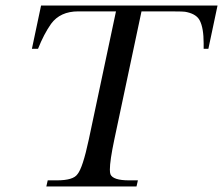

<svg xmlns="http://www.w3.org/2000/svg" viewBox="-20 -672 804 692"><path d="M95 -496 128 -652H764L731 -496H714Q714 -506 714 -516Q714 -571 700 -598Q689 -620 655 -628Q649 -630 634 -630.5Q619 -631 596 -631H490L392 -169Q376 -93 376 -61Q376 -50 378 -44Q387 -22 445 -22H477L472 0H147L152 -22H185Q244 -22 259 -44Q278 -66 300 -169L398 -631H262Q197 -631 164 -586Q138 -549 117 -496Z"/></svg>

Font: New Athena Unicode
Style: Italic
Weight: 400
Designer: J. Rusten 1997; rev. by R. Hancock 2001, 2002, rev. by D. Mastronarde 2002-2019
Foundry: Society for Classical Studies (formerly American Philological Association)
Version: Version 5.008